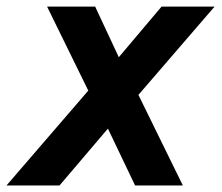

<svg xmlns="http://www.w3.org/2000/svg" viewBox="-57 -567 679 587"><path d="M-37.1 0H125L272.9 -173.8L356 0H502L366.2 -276.9L599.1 -546.9H437L306.2 -392.1L233.9 -546.9H86.9L212.9 -290Z"/></svg>

Font: Hack
Style: Bold Oblique
Weight: 700
Italic angle: -12°
Monospace: yes
Designer: Christopher Simpkins
Foundry: Christopher Simpkins
Version: Version 2.010